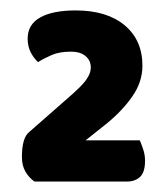

<svg xmlns="http://www.w3.org/2000/svg" viewBox="-20 -721 320 368"><path d="M125 -701Q185 -701 219 -672.5Q253 -644 253 -595Q253 -564 233.5 -536Q214 -508 183 -483L144 -452H248Q251 -445 254.5 -434.5Q258 -424 258 -413Q258 -391 248.5 -382Q239 -373 223 -373H46Q35 -381 28.5 -392.5Q22 -404 22 -420Q22 -457 36 -468L109 -532Q124 -545 133 -554Q142 -563 146.5 -570Q151 -577 152.5 -582Q154 -587 154 -592Q154 -605 144 -613.5Q134 -622 116 -622Q94 -622 79 -615.5Q64 -609 53 -602Q45 -609 39 -620.5Q33 -632 33 -647Q33 -674 57 -687.5Q81 -701 125 -701Z"/></svg>

Font: Baloo Tammudu 2 ExtraBold
Style: Regular
Weight: 800
Designer: Maithili Shingre, Omkar Shende and Ek Type
Foundry: Ek Type
Version: Version 1.640;hotconv 1.0.111;makeotfexe 2.5.65597; ttfautoh